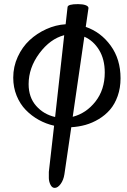

<svg xmlns="http://www.w3.org/2000/svg" viewBox="-20 -601 613 927"><path d="M244.1 306.2Q231.4 306.2 223.9 291.3Q216.3 276.4 215.8 259.3Q215.3 242.2 215.8 229L241.2 5.9Q202.1 -2.9 167.2 -22.2Q132.3 -41.5 104.5 -70.1Q76.7 -98.6 60.3 -138.9Q43.9 -179.2 43.9 -226.1Q43.9 -279.3 65.7 -326.7Q87.4 -374 122.8 -407Q158.2 -439.9 203.6 -460.4Q249 -481 296.9 -483.9L306.2 -566.9Q307.6 -581.1 356.9 -581.1Q379.9 -581.1 393.6 -575.9Q407.2 -570.8 407.2 -562L394 -471.2Q467.3 -445.8 514.6 -380.4Q562 -314.9 562 -223.1Q562 -176.3 548.1 -137.2Q534.2 -98.1 511.2 -71.5Q488.3 -44.9 457 -26.1Q425.8 -7.3 392.6 2Q359.4 11.2 324.2 13.2L291 240.2Q286.6 268.6 272.7 287.4Q258.8 306.2 244.1 306.2ZM118.2 -194.8Q118.2 -131.3 154.3 -90.1Q190.4 -48.8 246.1 -36.1L290 -431.2Q221.7 -413.1 169.9 -343.3Q118.2 -273.4 118.2 -194.8ZM485.8 -251Q485.8 -314.9 458.3 -359.9Q430.7 -404.8 387.2 -423.8L331.1 -37.1Q396 -53.7 440.9 -110.8Q485.8 -168 485.8 -251Z"/></svg>

Font: Junicode SmCond Medium
Style: Italic
Weight: 500
Width: 4
Italic angle: -11°
Designer: Peter S. Baker
Version: Version 2.206